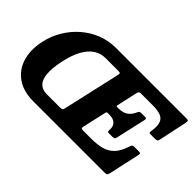

<svg xmlns="http://www.w3.org/2000/svg" viewBox="-105 -1123 1496 1496"><g transform="rotate(45 643.0 -375.0)"><path d="M598 -750H488Q408 -750 336 -721.8Q264 -693.5 205.2 -642.5Q146.5 -591.5 105.8 -523.2Q65 -455 48 -375Q25.5 -268.5 51 -183.8Q76.5 -99 146.8 -49.5Q217 0 328.5 0H438.5L450 -113.5H362Q313.5 -113.5 285.5 -141Q257.5 -168.5 252 -226.2Q246.5 -284 265.5 -375Q285 -466 317.2 -523.8Q349.5 -581.5 392.2 -609Q435 -636.5 487 -636.5H586ZM786.5 -332Q788.5 -340 791 -343Q793.5 -346 804 -346H820.5Q862.5 -346 885 -325Q907.5 -304 904 -265Q903.5 -252.5 904.8 -246.5Q906 -240.5 922.5 -240.5H956.5Q976 -240.5 980.2 -245.8Q984.5 -251 988 -266L1042 -506Q1045 -521.5 1042.5 -526Q1040 -530.5 1020.5 -530.5H992Q969.5 -530.5 965 -521.5Q960.5 -512.5 953 -498.5Q937 -465.5 908.5 -448Q880 -430.5 836 -430.5H823.5Q815.5 -430.5 812.8 -432.8Q810 -435 812.5 -443.5L851 -616Q854.5 -629.5 860.5 -633Q866.5 -636.5 882.5 -636.5H1007Q1063 -636.5 1095.2 -623.5Q1127.5 -610.5 1138.5 -578.8Q1149.5 -547 1141 -491.5Q1139.5 -478.5 1139.5 -471.2Q1139.5 -464 1158 -464H1200.5Q1223.5 -464 1228.2 -470.8Q1233 -477.5 1237 -495.5L1284 -718Q1287.5 -735.5 1286 -742.8Q1284.5 -750 1261 -750H558Q547 -750 542.2 -747.2Q537.5 -744.5 537.5 -733.5V-658.5Q537.5 -643 543.2 -639.8Q549 -636.5 563.5 -636.5H626.5Q646 -636.5 648.5 -631Q651 -625.5 647.5 -610.5L540.5 -138Q536.5 -121 530.5 -117.2Q524.5 -113.5 503 -113.5H430Q411 -113.5 406 -109Q401 -104.5 401 -85V-20Q401 -6.5 405.5 -3.2Q410 0 422.5 0H1106Q1130 0 1136 -5.2Q1142 -10.5 1146 -29.5L1201 -279.5Q1204.5 -295 1202.5 -300.5Q1200.5 -306 1179.5 -306H1139.5Q1119.5 -306 1114.8 -300.5Q1110 -295 1105.5 -281Q1084.5 -213 1050.2 -176.8Q1016 -140.5 967.2 -127Q918.5 -113.5 853.5 -113.5H766.5Q744.5 -113.5 742 -119.2Q739.5 -125 743.5 -141.5Z"/></g></svg>

Font: Besley ExtraBold
Style: Italic
Weight: 800
Italic angle: -13°
Designer: Owen Earl
Foundry: indestructible type*
Version: Version 2.001